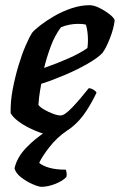

<svg xmlns="http://www.w3.org/2000/svg" viewBox="-20 -520 462 740"><path d="M173 0Q161 0 140 -7Q119 -14 94.5 -26Q70 -38 50 -53Q30 -68 21 -84Q20 -129 29 -176Q38 -223 51 -266.5Q64 -310 78.5 -343.5Q93 -377 104 -394Q113 -405 135.5 -422.5Q158 -440 189 -458Q220 -476 255.5 -488Q291 -500 326 -500Q342 -500 364 -489Q386 -478 403.5 -464Q421 -450 422 -441Q418 -409 403.5 -372Q389 -335 375 -316Q357 -297 318 -274.5Q279 -252 231 -231.5Q183 -211 139 -197Q133 -164 131 -147.5Q129 -131 128 -116Q134 -107 150.5 -97.5Q167 -88 184.5 -81.5Q202 -75 214 -75Q229 -75 259 -106.5Q289 -138 322 -180Q331 -180 340.5 -174Q350 -168 352 -163Q337 -130 312.5 -92Q288 -54 253.5 -27Q219 0 173 0ZM150 -258Q201 -276 245 -295.5Q289 -315 317 -335Q319 -350 319 -365Q319 -381 317 -397Q315 -413 311 -425Q303 -427 295.5 -427.5Q288 -428 281 -428Q247 -428 215 -415Q191 -383 175.5 -341Q160 -299 150 -258ZM140 200Q129 200 106 190Q83 180 62 164Q41 148 36 129Q45 87 81 49.5Q117 12 159 -14L239 -17Q199 10 170 47.5Q141 85 131 108Q146 120 171.5 127Q197 134 234 134Q235 139 236.5 145.5Q238 152 236 162Q221 178 192.5 189Q164 200 140 200Z"/></svg>

Font: Texturina
Style: Bold Italic
Weight: 700
Italic angle: -11°
Designer: Guillermo Torres Carreño
Foundry: Omnibus-Type
Version: Version 1.002; ttfautohint (v1.8.3)